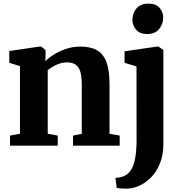

<svg xmlns="http://www.w3.org/2000/svg" viewBox="-20 -824 1026 1086"><path d="M93 -67.5V-450L32.5 -469V-535.5L206.5 -561H212L237.5 -541V-503.5L236.5 -478Q257 -498.5 287.8 -517.2Q318.5 -536 356 -548.2Q393.5 -560.5 434.5 -560.5Q493 -560.5 529.2 -539.5Q565.5 -518.5 582.5 -471.5Q599.5 -424.5 599.5 -347V-67L657 -57.5V0H393V-57L442.5 -67V-344Q442.5 -390 434.5 -417.8Q426.5 -445.5 408 -458.2Q389.5 -471 359 -471Q336 -471 315.8 -464Q295.5 -457 278.8 -447Q262 -437 250 -427.5V-67.5L306.5 -57V0H36.5V-57ZM701 243Q689 243 676.2 242.5Q663.5 242 653.8 241Q644 240 640 238.5L633 182Q640 182 654.5 180Q669 178 684.5 170.5Q709.5 158.5 724.2 132Q739 105.5 745.8 63.8Q752.5 22 752.5 -34.5L752 -448.5L684.5 -468.5V-534L871.5 -561H876L904 -541V-10.5Q904 52 885 99.5Q866 147 835.2 178.5Q804.5 210 769 226Q733.5 242 701 243ZM811 -631.5Q771 -631.5 750 -656.2Q729 -681 729 -711.5Q729 -749.5 752.2 -776.5Q775.5 -803.5 820.5 -803.5H821.5Q861.5 -803.5 882.2 -779.8Q903 -756 903 -725.5Q903 -687.5 880 -659.5Q857 -631.5 812 -631.5Z"/></svg>

Font: Merriweather 36pt ExtraBold
Style: Regular
Weight: 800
Designer: Eben Sorkin
Foundry: Eben Sorkin
Version: Version 2.100